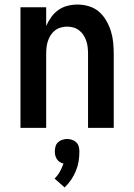

<svg xmlns="http://www.w3.org/2000/svg" viewBox="-20 -562 590 844"><path d="M70 0V-530H183V-448Q192 -468 205 -486.5Q218 -505 236.5 -518Q255 -531 277 -536.5Q299 -542 321 -542Q346 -542 371 -534.5Q396 -527 415 -510.5Q434 -494 447 -471.5Q460 -449 467.5 -425Q475 -401 477.5 -375.5Q480 -350 480 -325V0H367V-325Q367 -339 365.5 -353.5Q364 -368 359.5 -381.5Q355 -395 347.5 -407Q340 -419 328.5 -428Q317 -437 303 -441Q289 -445 275 -445Q261 -445 247 -441Q233 -437 221.5 -428Q210 -419 202.5 -407Q195 -395 190.5 -381.5Q186 -368 184.5 -353.5Q183 -339 183 -325V0ZM264 262 220 223Q234 209 243.5 192Q253 175 259 157Q250 155 242.5 150Q235 145 230 137.5Q225 130 223 121.5Q221 113 221 104Q221 93 224 82Q227 71 235 63.5Q243 56 253.5 52.5Q264 49 275 49Q286 49 296.5 52.5Q307 56 315 63.5Q323 71 326 82Q329 93 329 104Q329 126 325.5 147.5Q322 169 313.5 189.5Q305 210 292.5 228.5Q280 247 264 262Z"/></svg>

Font: Lode Term
Style: Bold
Weight: 700
Monospace: yes
Designer: Belleve Invis
Foundry: Belleve Invis
Version: Version 29.2.0